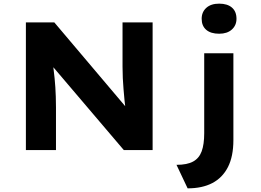

<svg xmlns="http://www.w3.org/2000/svg" viewBox="-20 -823 1431 1053"><path d="M122 0V-700H278L701 -200L672 -205Q666 -240 663 -272Q660 -304 657.5 -334Q655 -364 653.5 -394Q652 -424 652 -457Q652 -490 652 -527V-700H817V0H659L220 -516L267 -509Q270 -474 273.5 -446Q277 -418 279.5 -393.5Q282 -369 283.5 -344.5Q285 -320 286 -293Q287 -266 287 -234V0ZM1009 210 948 81Q1006 81 1039 63Q1072 45 1086 7Q1100 -31 1100 -93V-531H1260V-55Q1260 35 1230 93.5Q1200 152 1144.5 181Q1089 210 1009 210ZM1182 -638Q1136 -638 1111 -659.5Q1086 -681 1086 -720Q1086 -757 1111.5 -780Q1137 -803 1182 -803Q1227 -803 1252 -781.5Q1277 -760 1277 -720Q1277 -684 1251.5 -661Q1226 -638 1182 -638Z"/></svg>

Font: Lexend Exa
Style: Bold
Weight: 700
Designer: Bonnie Shaver-Troup, Thomas Jockin
Foundry: Lexend
Version: Version 1.007